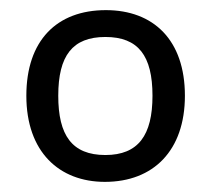

<svg xmlns="http://www.w3.org/2000/svg" viewBox="-20 -742 416 379"><path d="M345 -553C345 -663 283 -722 189 -722C92 -722 32 -662 32 -553C32 -442 97 -383 187 -383C283 -383 345 -445 345 -553ZM95 -553C95 -632 123 -669 188 -669C253 -669 281 -632 281 -553C281 -475 253 -436 188 -436C122 -436 95 -475 95 -553Z"/></svg>

Font: Noto Sans Newa
Style: Regular
Weight: 400
Designer: Monotype Design Team
Foundry: Monotype Imaging Inc.
Version: Version 2.007